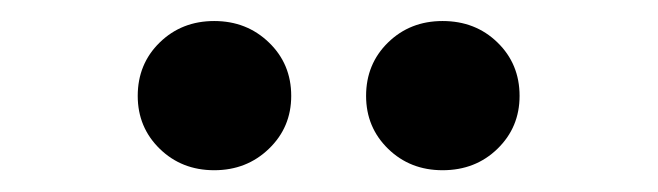

<svg xmlns="http://www.w3.org/2000/svg" viewBox="-20 -752 613 179"><path d="M392.6 -593.3Q362.3 -593.3 341.8 -613.3Q321.3 -633.3 321.3 -662.6Q321.3 -692.4 341.8 -712.4Q362.3 -732.4 392.6 -732.4Q423.3 -732.4 443.8 -712.4Q464.4 -692.4 464.4 -662.6Q464.4 -633.3 443.8 -613.3Q423.3 -593.3 392.6 -593.3ZM179.7 -593.3Q149.4 -593.3 128.9 -613.3Q108.4 -633.3 108.4 -662.6Q108.4 -692.4 128.9 -712.4Q149.4 -732.4 179.7 -732.4Q210 -732.4 230.7 -712.4Q251.5 -692.4 251.5 -662.6Q251.5 -633.3 230.7 -613.3Q210 -593.3 179.7 -593.3Z"/></svg>

Font: Inter Display SemiBold
Style: Regular
Weight: 600
Designer: Rasmus Andersson
Foundry: rsms
Version: Version 4.001;git-9221beed3